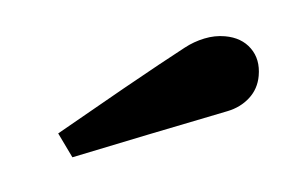

<svg xmlns="http://www.w3.org/2000/svg" viewBox="-28 -649 315 213"><g transform="rotate(5 130.0 -542.0)"><path d="M172 -600Q181.5 -607.5 192.8 -612Q204 -616.5 215.5 -616.5Q234 -616.5 245.2 -605.5Q256.5 -594.5 256.5 -576Q256.5 -561.5 248 -550.5Q239.5 -539.5 225.5 -534Q168.5 -511.5 141 -500.8Q113.5 -490 58.5 -468L40.5 -493Q67 -515 108.2 -548.8Q149.5 -582.5 172 -600Z"/></g></svg>

Font: Didactic
Style: Regular
Weight: 400
Designer: Tyler Finck
Foundry: Etcetera Type Co
Version: Version 3.007;FEAKit 1.0